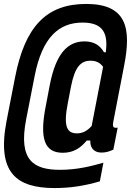

<svg xmlns="http://www.w3.org/2000/svg" viewBox="-27 -762 667 974"><path d="M226 -333 205 -223C173 -59.5 198 13 291.5 13C348.5 13 383.5 -13.5 413 -49H431C430 -8.5 452 12 488.5 12C505.5 12 526 8 548 -3L570 -114.5C548 -111.5 542 -116 548.5 -148.5L603 -430.5C640.5 -622.5 613.5 -742 410 -742C209 -742 99.5 -628 49.5 -370L6.5 -149.5C-45 116 57.5 192 251 192C329.5 192 403 180.5 479.5 158L497.5 63.5C436 81 363 99.5 278.5 99.5C143.5 99.5 65.5 52.5 105.5 -155.5L148.5 -375C187 -574.5 273 -647.5 392 -647.5C499 -647.5 522 -589 509.5 -497H500.5C480.5 -531.5 450.5 -552 401.5 -552C315.5 -552 256.5 -489 226 -333ZM317 -239 333 -322C353 -425.5 384.5 -454 433 -454C457.5 -454 478.5 -446.5 496 -423L438 -123C411.5 -93.5 387.5 -85.5 363 -85.5C311.5 -85.5 294 -122 317 -239Z"/></svg>

Font: Monaspace Neon ExtraBold
Style: Italic
Weight: 800
Italic angle: -11°
Designer: Riley Cran & the Lettermatic Team
Foundry: Lettermatic
Version: Version 1.200 (Monaspace Neon)